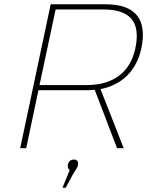

<svg xmlns="http://www.w3.org/2000/svg" viewBox="-20 -690 685 894"><path d="M472 -670H216L74 0H102L159 -270H387C399 -270 410 -271 421 -272L525 0H556L448 -275C550 -295 616 -363 638 -464C667 -602 609 -670 472 -670ZM164 -294 239 -646H460C589 -646 636 -586 610 -464C588 -360 514 -294 385 -294ZM271 184H286L320 121C330 103 340 92 343 80V79C346 62 339 53 324 53C309 53 299 61 296 78V79C294 89 297 97 305 101Z"/></svg>

Font: LT Wave Mono Thin
Style: Italic
Weight: 100
Designer: Daniel Lyons
Version: Version 2.5 (Glyphs App)